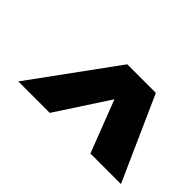

<svg xmlns="http://www.w3.org/2000/svg" viewBox="-57 -1028 684 684"><g transform="rotate(45 285.0 -686.0)"><path d="M283.9 -844.6H428L569.7 -527H415.8L339.7 -724.2L211.1 -527H52.6Z"/></g></svg>

Font: Fira Sans Variable
Style: Italic
Weight: 397
Italic angle: -8°
Designer: Carrois Corporate & Edenspiekermann AG
Foundry: Carrois Corporate GbR & Edenspiekermann AG
Version: Version 4.202